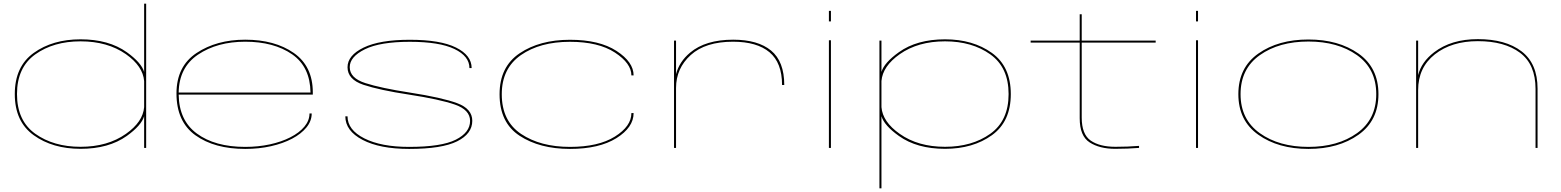

<svg xmlns="http://www.w3.org/2000/svg" viewBox="-20 -805 8498 1045"><path d="M764.5 0V-172.5Q749.5 -122 670 -65Q571.5 5 418.5 5Q266.5 5 163.5 -69Q60.5 -143 60.5 -293Q60.5 -443 163.5 -517Q266.5 -591 418.5 -591Q571.5 -591 670 -521Q749.5 -464 764.5 -413.5V-785H775.5V0ZM764.5 -222V-364Q758 -444.5 665.5 -510Q565.5 -580 418.5 -580Q271.5 -580 172 -509Q72.5 -438 72.5 -293Q72.5 -148 172 -77Q271.5 -6 418.5 -6Q565.5 -6 665.5 -76.5Q758 -141.5 764.5 -222Z M1314.5 5.5Q1147.5 5.5 1044 -68.5Q940.5 -142.5 940.5 -296.5Q940.5 -444 1049.8 -516.5Q1159 -589 1314.5 -589Q1475.5 -589 1579 -516.8Q1682.5 -444.5 1682.5 -302V-290H952.5Q954.5 -149.5 1051 -78.5Q1149.5 -5.5 1314.5 -5.5Q1385.5 -5.5 1448.8 -19.2Q1512 -33 1560.5 -57.8Q1609 -82.5 1636.8 -115.8Q1664.5 -149 1664.5 -187.5H1676.5Q1676.5 -146.5 1648 -111.5Q1619.5 -76.5 1569.8 -50.2Q1520 -24 1454.5 -9.2Q1389 5.5 1314.5 5.5ZM952.5 -301.5H1670Q1668 -441 1570.5 -509Q1471 -578 1314.5 -578Q1162 -578 1057.5 -507.5Q954.5 -438 952.5 -301.5Z M2206.5 5.5Q2047 5.5 1953.2 -43.8Q1859.5 -93 1859.5 -172H1871.5Q1871.5 -98 1963 -51.8Q2054.5 -5.5 2206.5 -5.5Q2383 -5.5 2460.8 -44.8Q2538.5 -84 2538.5 -147Q2538.5 -207 2455.8 -235.8Q2373 -264.5 2206.5 -290Q2045 -314.5 1958.2 -343.5Q1871.5 -372.5 1871.5 -439Q1871.5 -503.5 1959 -546Q2046.5 -588.5 2210.5 -588.5Q2377 -588.5 2462 -546.2Q2547 -504 2547 -434.5H2535Q2535 -499 2453.5 -538.2Q2372 -577.5 2210.5 -577.5Q2048.5 -577.5 1966 -536.8Q1883.5 -496 1883.5 -439.5Q1883.5 -380 1968.2 -352.8Q2053 -325.5 2211.5 -301Q2385.5 -274 2468 -243.5Q2550.5 -213 2550.5 -147.5Q2550.5 -77 2468 -35.8Q2385.5 5.5 2206.5 5.5Z M3082 5.5Q2917.5 5.5 2808.2 -66Q2699 -137.5 2699 -292Q2699 -441.5 2808.2 -515Q2917.5 -588.5 3082 -588.5Q3242 -588.5 3335.2 -528Q3428.5 -467.5 3428.5 -394.5H3416.5Q3416.5 -460 3327 -518.8Q3237.5 -577.5 3082 -577.5Q2919 -577.5 2815 -505Q2711 -432.5 2711 -292Q2711 -146.5 2816.2 -76Q2921.5 -5.5 3082 -5.5Q3237 -5.5 3326.8 -61.8Q3416.5 -118 3416.5 -189.5H3428.5Q3428.5 -111.5 3334.8 -53Q3241 5.5 3082 5.5Z M4236.5 -342.5Q4236.5 -463.5 4168 -520.8Q4099.5 -578 3969.5 -578Q3819.5 -578 3739.5 -505.5Q3659.5 -433 3659.5 -326.5V0H3648.5V-584H3659.5V-401.5Q3677 -469 3736 -518.5Q3820 -589 3970.5 -589Q4105 -589 4176.8 -529.8Q4248.5 -470.5 4248.5 -342.5Z M4491.5 0V-586H4502.5V0ZM4491.5 -746H4502.5V-688.5H4491.5Z M4766.5 220V-584H4777.5V-413.5Q4792.5 -464 4872.5 -521Q4970.5 -591 5123.5 -591Q5275.5 -591 5378.5 -517Q5481.5 -443 5481.5 -293Q5481.5 -143 5378.5 -69Q5275.5 5 5123.5 5Q4970.5 5 4872.5 -65Q4792.5 -122 4777.5 -172.5V220ZM4777.5 -222Q4784 -141.5 4877 -76.5Q4976.5 -6 5123.5 -6Q5270.5 -6 5370 -77Q5469.5 -148 5469.5 -293Q5469.5 -438 5370 -509Q5270.5 -580 5123.5 -580Q4976.5 -580 4877 -510Q4784 -444.5 4777.5 -364Z M6049.5 5Q5965 5 5910.8 -29.8Q5856.5 -64.5 5856.5 -161.5V-573H5589.5V-584H5856.5V-727.5H5867.5V-584H6270V-573H5867.5V-165Q5867.5 -74 5916.2 -40Q5965 -6 6051.5 -6Q6118.5 -6 6179.5 -11V0Q6117.5 5 6049.5 5Z M6489.5 0V-586H6500.5V0ZM6489.5 -746H6500.5V-688.5H6489.5Z M7101.5 5.5Q6937.5 5.5 6828.8 -71.5Q6720 -148.5 6720 -292.5Q6720 -437 6828.8 -513.5Q6937.5 -590 7101.5 -590Q7265 -590 7373.8 -513.5Q7482.5 -437 7482.5 -292.5Q7482.5 -148.5 7373.8 -71.5Q7265 5.5 7101.5 5.5ZM7101.5 -5.5Q7261 -5.5 7365.8 -80.2Q7470.5 -155 7470.5 -292.5Q7470.5 -430.5 7365.8 -504.8Q7261 -579 7101.5 -579Q6941.5 -579 6836.8 -504.8Q6732 -430.5 6732 -292.5Q6732 -155 6836.8 -80.2Q6941.5 -5.5 7101.5 -5.5Z M7687.5 0V-584H7698.5V-396Q7716 -467.5 7786 -521Q7879 -592 8023.5 -592Q8174.5 -592 8261.5 -525.5Q8348.5 -459 8348.5 -322V0H8337.5V-321Q8337.5 -454.5 8253 -517.8Q8168.5 -581 8023.5 -581Q7880.5 -581 7789.5 -509.2Q7698.5 -437.5 7698.5 -314.5V0Z"/></svg>

Font: Anybody UltraExpanded Thin
Style: Regular
Weight: 100
Width: 9
Designer: Tyler Finck
Foundry: Etcetera Type Company
Version: Version 1.010; ttfautohint (v1.8.3) -l 8 -r 50 -G 200 -x 14 